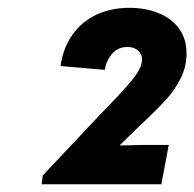

<svg xmlns="http://www.w3.org/2000/svg" viewBox="-20 -915 497 491"><path d="M89.4 -466.3 232.9 -618.7 254.9 -641.6Q297.4 -685.1 320.3 -713.6Q343.3 -742.2 343.3 -763.2Q343.3 -775.9 333.3 -785.4Q323.2 -794.9 305.7 -794.9Q282.7 -794.9 267.6 -778.6Q252.4 -762.2 248 -736.3L134.8 -746.1Q141.1 -791.5 164.6 -825.2Q188 -858.9 225.6 -877Q263.2 -895 311 -895Q351.6 -895 384.8 -881.8Q418 -868.7 437.5 -842.3Q457 -815.9 457 -778.3Q457 -744.6 441.9 -714.6Q426.8 -684.6 405 -660.6Q383.3 -636.7 347.7 -603L327.6 -584L287.1 -544.4L286.6 -543L346.7 -544.4H411.6L392.6 -443.8H86.4Z"/></svg>

Font: Reddit Sans Chocolate ExBold
Style: Italic
Weight: 800
Italic angle: -11.25°
Designer: Stephen Hutchings
Version: Version 1.013